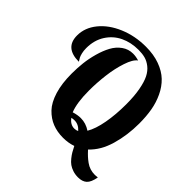

<svg xmlns="http://www.w3.org/2000/svg" viewBox="-227 -908 1179 1179"><g transform="rotate(45 362.0 -318.5)"><path d="M391.1 -655.8Q364.7 -637.7 345 -578.1Q325.2 -518.6 316.7 -449Q308.1 -379.4 308.1 -312Q308.1 -206.5 332 -147Q365.2 -157.2 392.1 -157.2Q437 -157.2 476.1 -130.9Q502.4 -174.8 516.1 -249.8Q529.8 -324.7 529.8 -413.1Q529.8 -484.4 520 -537.1Q510.3 -589.8 494.4 -621.3Q478.5 -652.8 454.1 -671.9Q429.7 -690.9 404.5 -697.5Q379.4 -704.1 347.2 -704.1Q281.7 -704.1 229 -679Q176.3 -653.8 144 -603.3Q111.8 -552.7 111.8 -484.9Q111.8 -461.9 116.2 -443.6Q120.6 -425.3 125.5 -415.8Q130.4 -406.2 139.2 -393.1Q17.1 -393.1 17.1 -500Q17.1 -566.9 63.7 -624.5Q110.4 -682.1 190.7 -716.1Q271 -750 365.2 -750Q433.1 -750 486.1 -730.7Q539.1 -711.4 573.2 -678.7Q607.4 -646 629.6 -599.1Q651.9 -552.2 660.9 -500.2Q669.9 -448.2 669.9 -387.2Q669.9 -286.1 643.8 -195.8Q617.7 -105.5 560.1 -51.8Q578.1 -32.2 590.6 -20.8Q603 -9.3 620.8 3.7Q638.7 16.6 658.2 22.7Q677.7 28.8 700.2 28.8Q708.5 28.8 724.1 26.9Q715.3 75.7 694.8 94.2Q674.3 112.8 637.2 112.8Q612.3 112.8 591.1 105.7Q569.8 98.6 555.2 88.1Q540.5 77.6 526.6 60.3Q512.7 43 504.2 28.3Q495.6 13.7 484.9 -7.8Q446.3 5.9 399.9 5.9Q349.6 5.9 307.9 -10.5Q266.1 -26.9 231.9 -62.5Q197.8 -98.1 178.5 -161.4Q159.2 -224.6 159.2 -311Q159.2 -357.4 164.3 -403.6Q169.4 -449.7 182.9 -497.6Q196.3 -545.4 216.1 -581.8Q235.8 -618.2 267.8 -641.1Q299.8 -664.1 339.8 -664.1Q364.3 -664.1 391.1 -655.8ZM375 -120.1Q363.3 -120.1 350.1 -117.2Q374.5 -83 409.2 -83Q424.8 -83 437 -89.8Q410.2 -120.1 375 -120.1Z"/></g></svg>

Font: Lobster Two
Style: Bold
Weight: 700
Designer: Pablo Impallari
Foundry: Pablo Impallari. www.impallari.com
Version: Version 1.006